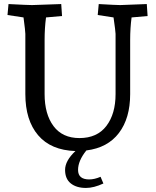

<svg xmlns="http://www.w3.org/2000/svg" viewBox="-20 -730 767 947"><path d="M704 -710 708 -651 629 -644Q622 -592 622 -533V-266Q622 -147 566.5 -74Q511 -1 406 12Q365 63 365 108Q365 155 420 155Q446 155 476 142L490 175Q443 197 404 197Q357 197 329 174.5Q301 152 301 108Q301 63 352 15Q231 11 168 -63Q105 -137 105 -266V-563Q105 -576 96 -644L17 -656L22 -710Q118 -705 138 -705L282 -710L286 -651L207 -644Q200 -592 200 -533V-266Q200 -167 244 -108Q288 -49 372 -49Q459 -49 504.5 -108.5Q550 -168 550 -266V-563Q550 -574 540 -644L462 -656L467 -710Q553 -705 573 -705Z"/></svg>

Font: Andada
Style: Regular
Weight: 400
Designer: Carolina Giovagnoli
Foundry: Carolina Giovagnoli
Version: Version 1.003